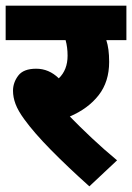

<svg xmlns="http://www.w3.org/2000/svg" viewBox="-20 -642 467 679"><path d="M394 -75 296 17Q219 -52 159.5 -112.5Q100 -173 66 -220Q44 -250 35 -274Q26 -298 26 -321Q26 -350 44.5 -374.5Q63 -399 108 -399Q153 -399 188 -365Q219 -395 219 -445Q219 -475 212 -500H0V-622H427V-500H356Q361 -485 363.5 -466Q366 -447 366 -423Q366 -353 329 -305.5Q292 -258 227 -230Q262 -194 304.5 -154Q347 -114 394 -75Z"/></svg>

Font: Noto Sans Devanagari SemiCondensed ExtraBold
Style: Regular
Weight: 800
Width: 4
Designer: Jelle Bosma - Monotype Design Team
Foundry: Monotype Imaging Inc.
Version: Version 2.004; ttfautohint (v1.8.4.7-5d5b)